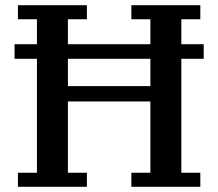

<svg xmlns="http://www.w3.org/2000/svg" viewBox="-20 -718 839 738"><path d="M49 -54H122V-492H36V-548H122V-644H49V-698H314V-644H241V-548H558V-644H485V-698H750V-644H677V-548H763V-492H677V-54H750V0H485V-54H558V-328H241V-54H314V0H49ZM241 -387H558V-492H241Z"/></svg>

Font: IBM Plex Serif Medium
Style: Regular
Weight: 500
Designer: Mike Abbink, Paul van der Laan, Pieter van Rosmalen
Foundry: Bold Monday
Version: Version 2.5